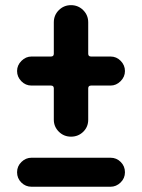

<svg xmlns="http://www.w3.org/2000/svg" viewBox="-20 -670 540 730"><path d="M400.4 -70.3Q422.9 -70.3 439 -54.2Q455.1 -38.1 455.1 -15.1Q455.1 7.8 438.5 23.9Q421.9 40 400.4 40H99.6Q77.1 40 61 23.9Q44.9 7.8 44.9 -15.1Q44.9 -38.1 61.5 -54.2Q78.1 -70.3 99.6 -70.3ZM400.4 -455.1Q422.9 -455.1 439 -438.5Q455.1 -421.9 455.1 -399.9Q455.1 -377.9 438.5 -361.3Q421.9 -344.7 400.4 -344.7H326.2Q315.4 -344.7 315.4 -334V-214.8Q315.4 -187.5 296.4 -168.9Q277.3 -150.4 250 -150.4Q222.7 -150.4 203.6 -169.4Q184.6 -188.5 184.6 -214.8V-334Q184.6 -344.7 173.8 -344.7H99.6Q77.1 -344.7 61 -361.3Q44.9 -377.9 44.9 -399.9Q44.9 -421.9 61.5 -438.5Q78.1 -455.1 99.6 -455.1H173.8Q184.6 -455.1 184.6 -465.8V-585Q184.6 -612.3 203.6 -631.3Q222.7 -650.4 250 -650.4Q277.3 -650.4 296.4 -631.3Q315.4 -612.3 315.4 -585V-465.8Q315.4 -455.1 326.2 -455.1Z"/></svg>

Font: Rounded-X Mgen+ 1m bold
Style: Bold
Weight: 700
Designer: [Source Han Sans]
Ryoko NISHIZUKA  (kana & ideographs); Paul D. Hunt (Latin, Greek & Cyrillic); Wenlong ZHANG  (bopomofo
Version: Version 1.059.20150602